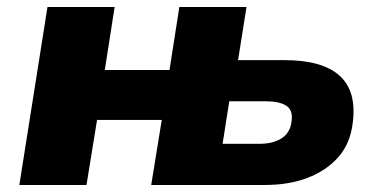

<svg xmlns="http://www.w3.org/2000/svg" viewBox="-20 -526 1082 546"><path d="M35 0 115 -506H306L278 -327H462L490 -506H681L657 -355H789Q897 -355 946 -310.5Q995 -266 983 -176Q976 -117 941.5 -78.5Q907 -40 854 -20Q801 0 734 0H410L440 -185H256L226 0ZM613 -117H717Q756 -117 780.5 -132.5Q805 -148 809 -180Q814 -213 794 -225.5Q774 -238 736 -238H632Z"/></svg>

Font: Nunito Sans 7pt Black
Style: Italic
Weight: 900
Italic angle: -9°
Version: Version 3.101;gftools[0.9.27]